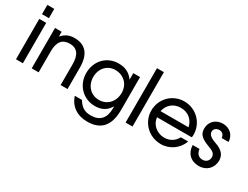

<svg xmlns="http://www.w3.org/2000/svg" viewBox="-82 -1391 2918 2260"><g transform="rotate(30 1377.0 -261.0)"><path d="M60 0H154V-549H60ZM60 -613H154V-739H60Z M274 0H368V-288C368 -414 418 -476 519 -476C618 -476 667 -413 667 -282V0H761V-290C761 -470 684 -562 534 -562C464 -562 411 -538 364 -484V-549H274Z M874 26C915 149 1015 217 1152 217C1337 217 1430 111 1430 -100V-549H1338V-461C1287 -531 1223 -562 1134 -562C975 -562 857 -440 857 -274C857 -111 978 13 1138 13C1230 13 1292 -22 1338 -98V-68C1338 63 1273 133 1152 133C1069 133 1020 104 972 26ZM1144 -73C1032 -73 952 -158 952 -276C952 -392 1031 -476 1138 -476C1253 -476 1336 -394 1336 -278C1336 -159 1255 -73 1144 -73Z M1550 0H1644V-739H1550Z M2200 -175C2168 -111 2105 -73 2032 -73C1930 -73 1848 -144 1839 -239H2311C2314 -252 2315 -262 2315 -276C2315 -435 2187 -562 2027 -562C1868 -562 1741 -436 1741 -276C1741 -114 1870 13 2034 13C2154 13 2261 -63 2299 -175ZM1839 -322C1859 -416 1932 -476 2028 -476C2126 -476 2198 -419 2220 -322Z M2366 -166C2370 -56 2441 13 2551 13C2654 13 2728 -61 2728 -163C2728 -237 2684 -288 2592 -319C2528 -341 2480 -368 2480 -413C2480 -450 2509 -476 2550 -476C2591 -476 2616 -453 2621 -408H2714C2711 -499 2644 -562 2551 -562C2455 -562 2386 -496 2386 -403C2386 -328 2424 -288 2532 -248C2599 -223 2634 -204 2634 -154C2634 -107 2600 -73 2553 -73C2498 -73 2466 -105 2459 -166Z"/></g></svg>

Font: Involve Medium
Style: Regular
Weight: 500
Designer: Stefan Peev
Foundry: Context Ltd.
Version: Version 1.001